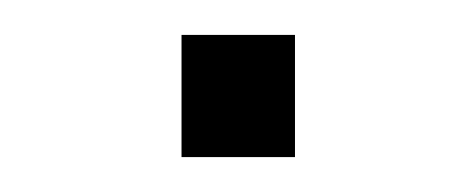

<svg xmlns="http://www.w3.org/2000/svg" viewBox="-20 -395 272 110"><path d="M84 -305H149V-375H84Z"/></svg>

Font: Kathrein 35 Thin
Style: Regular
Weight: 250
Designer: Lazydogs Typefoundry, based on Open Sans by Ascender Corporation
Foundry: Lazydogs Typefoundry
Version: Version 1.003;PS 001.003;hotconv 1.0.88;makeotf.lib2.5.64775